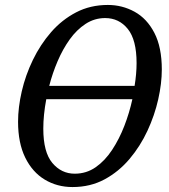

<svg xmlns="http://www.w3.org/2000/svg" viewBox="-20 -745 685 776"><path d="M273 11Q211 11 161 -19Q111 -49 82 -108Q53 -167 53 -253Q53 -311 68 -376Q83 -441 113 -503Q143 -565 186.5 -615Q230 -665 287.5 -695Q345 -725 416 -725Q474 -725 524 -697.5Q574 -670 604 -612Q634 -554 634 -464Q634 -408 619.5 -343.5Q605 -279 576 -216.5Q547 -154 503.5 -102.5Q460 -51 402.5 -20Q345 11 273 11ZM405 -672Q362 -672 326 -648.5Q290 -625 262 -586Q234 -547 213 -498Q192 -449 179 -398H524Q532 -447 532 -490Q532 -584 496.5 -628Q461 -672 405 -672ZM282 -43Q329 -43 366.5 -69Q404 -95 433 -139Q462 -183 482.5 -236Q503 -289 515 -344H167Q155 -280 155 -225Q155 -130 191.5 -86.5Q228 -43 282 -43Z"/></svg>

Font: Noto Serif Condensed
Style: Italic
Weight: 400
Width: 3
Italic angle: -12°
Designer: Monotype Design Team
Foundry: Monotype Imaging Inc.
Version: Version 2.014; ttfautohint (v1.8.4.7-5d5b)